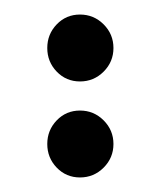

<svg xmlns="http://www.w3.org/2000/svg" viewBox="-20 -452 221 264"><path d="M58 -221.5Q45 -235 45 -254Q45 -273 58 -286.5Q71 -300 90 -300Q109 -300 122.5 -286.5Q136 -273 136 -254Q136 -235 122.5 -221.5Q109 -208 90 -208Q71 -208 58 -221.5ZM58 -353.5Q45 -367 45 -386Q45 -405 58 -418.5Q71 -432 90 -432Q109 -432 122.5 -418.5Q136 -405 136 -386Q136 -367 122.5 -353.5Q109 -340 90 -340Q71 -340 58 -353.5Z"/></svg>

Font: Soda Fountain
Style: Regular
Weight: 400
Version: Version 1.0